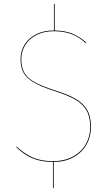

<svg xmlns="http://www.w3.org/2000/svg" viewBox="-20 -826 568 990"><path d="M257 9V144H253V9Q191 9 147 -10Q103 -29 64 -67L66 -70Q106 -33 149 -14Q192 5 254 5Q310 5 353.5 -17.5Q397 -40 421 -80.5Q445 -121 445 -173Q445 -224 426 -257Q407 -290 368 -312.5Q329 -335 263 -356Q194 -378 156.5 -399.5Q119 -421 102.5 -449Q86 -477 86 -521Q86 -563 107 -596.5Q128 -630 167 -649.5Q206 -669 256 -669H258V-806H262V-669Q316 -668 353 -652.5Q390 -637 425 -607L423 -603Q389 -634 350 -649.5Q311 -665 256 -665Q207 -665 169 -646Q131 -627 110.5 -594Q90 -561 90 -521Q90 -478 106 -450.5Q122 -423 158.5 -402.5Q195 -382 264 -360Q331 -339 370.5 -316Q410 -293 429.5 -259.5Q449 -226 449 -173Q449 -120 425 -79Q401 -38 357.5 -14.5Q314 9 257 9Z"/></svg>

Font: FiraGO Four
Style: Regular
Weight: 100
Designer: bBox Type
Foundry: bBox Type GmbH
Version: Version 1.001